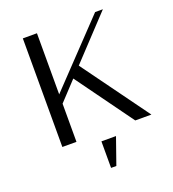

<svg xmlns="http://www.w3.org/2000/svg" viewBox="-161 -822 1046 1163"><g transform="rotate(-20 362.0 -240.0)"><path d="M120 0H211V-246L324 -367L590 0H694L382 -429L636 -700H586L211 -306V-700H120ZM448 49H354V220H388Z"/></g></svg>

Font: Tenor Sans
Style: Regular
Weight: 400
Designer: Denis Masharov
Foundry: Denis Masharov
Version: Version 1.1